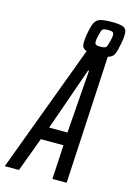

<svg xmlns="http://www.w3.org/2000/svg" viewBox="-170 -928 681 992"><g transform="rotate(15 170.5 -431.5)"><path d="M382 -821Q382 -796 377 -771Q368 -724 359.5 -707Q351 -690 327 -684L290 0H214L224 -183H103L35 0H-41L214 -684Q200 -688 194 -697Q188 -706 188 -721Q188 -745 193 -771Q201 -814 210 -832Q219 -850 238.5 -856.5Q258 -863 302 -863Q348 -863 365 -854.5Q382 -846 382 -821ZM246 -743Q246 -732 252.5 -728Q259 -724 276 -724Q293 -724 300.5 -727.5Q308 -731 311 -739Q314 -747 320 -771Q324 -787 324 -799Q324 -810 317.5 -814Q311 -818 294 -818Q277 -818 269.5 -815Q262 -812 259 -804Q256 -796 250 -771Q246 -755 246 -743ZM227 -252 252 -589H247L129 -252Z"/></g></svg>

Font: Saira Ultra Condensed Medium
Style: Italic
Weight: 500
Width: 1
Italic angle: -12°
Designer: Hector Gatti with collaboration of the Omnibus-Type team
Foundry: Omnibus-Type
Version: Version 1.001; ttfautohint (v1.8)